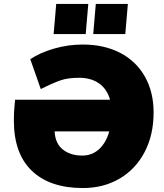

<svg xmlns="http://www.w3.org/2000/svg" viewBox="-20 -940 828 970"><path d="M756 -372Q756 -258 710.5 -171.5Q665 -85 584 -37.5Q503 10 399 10Q232 10 141 -77Q50 -164 50 -331Q50 -359 51 -374L56 -436H536Q521 -490 480.5 -518.5Q440 -547 380 -547Q324 -547 287 -534.5Q250 -522 186 -490L133 -641Q182 -674 253 -694.5Q324 -715 398 -715Q506 -715 587 -673Q668 -631 712 -553Q756 -475 756 -372ZM532 -276H256Q259 -215 297.5 -184.5Q336 -154 396 -154Q445 -154 480.5 -186.5Q516 -219 532 -276ZM426 -920 413 -768H251L264 -920ZM626 -920 613 -768H451L464 -920Z"/></svg>

Font: Nunito Sans Heavy Heavy
Style: Italic
Weight: 400
Italic angle: -4.541°
Designer: Vernon Adams
Foundry: Vernon Adams
Version: Version 2.002